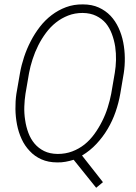

<svg xmlns="http://www.w3.org/2000/svg" viewBox="-20 -741 627 887"><path d="M535.6 -307.6 551.8 -403.3Q557.1 -437 556.6 -473.6Q556.2 -510.3 549.3 -545.4Q542.5 -580.6 527.8 -612.3Q513.2 -644 490.7 -668Q467.8 -691.9 436.3 -706.3Q404.8 -720.7 362.8 -720.7Q320.8 -721.2 284.9 -707.8Q249 -694.3 218.8 -671.4Q188.5 -648.4 164.3 -617.2Q140.1 -585.9 122.1 -550.8Q103.5 -515.1 91.1 -477.3Q78.6 -439.5 72.3 -403.3L55.7 -307.6Q50.8 -273.9 51.3 -237.3Q51.8 -200.7 58.6 -165.5Q65.4 -130.4 79.8 -98.9Q94.2 -67.4 117.2 -43.5Q139.6 -19 171.4 -4.9Q203.1 9.3 244.6 9.3Q264.2 9.8 283 6.3Q301.8 2.9 320.3 -2.9L424.3 126.5L455.6 100.6L358.9 -22.5Q396.5 -44.9 426 -76.7Q455.6 -108.4 477.5 -145.5Q499.5 -182.6 513.9 -224.1Q528.3 -265.6 535.6 -307.6ZM510.3 -404.3 493.7 -307.6Q487.8 -276.9 477.5 -244.1Q467.3 -211.4 451.7 -180.7Q436 -149.4 416 -121.8Q396 -94.2 370.6 -73.7Q344.7 -53.2 313.7 -41.5Q282.7 -29.8 246.1 -29.8Q210 -30.3 183.8 -43.2Q157.7 -56.2 139.6 -77.6Q121.6 -99.1 111.1 -127.2Q100.6 -155.3 96.2 -186Q91.3 -216.8 92.3 -248Q93.3 -279.3 97.7 -307.6L114.3 -404.3Q120.1 -435.1 130.6 -467.5Q141.1 -500 156.7 -531.2Q171.9 -561.5 192.4 -589.1Q212.9 -616.7 238.8 -637.2Q264.2 -657.2 294.9 -669.2Q325.7 -681.2 361.8 -681.2Q397.9 -680.7 424.3 -667.7Q450.7 -654.8 468.8 -633.8Q486.3 -612.3 496.8 -584.2Q507.3 -556.2 512.2 -525.4Q516.6 -494.6 515.9 -463.6Q515.1 -432.6 510.3 -404.3Z"/></svg>

Font: Roboto Mono ExtraLight
Style: Italic
Weight: 250
Italic angle: -10°
Monospace: yes
Designer: Google
Version: Version 3.000